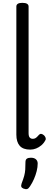

<svg xmlns="http://www.w3.org/2000/svg" viewBox="-20 -1035 346 1350"><path d="M193 17Q142 17 118.5 -10Q95 -37 95 -88V-989Q95 -1002 105.5 -1008.5Q116 -1015 137 -1015Q159 -1015 170 -1008.5Q181 -1002 181 -989V-99Q181 -77 189 -68Q197 -59 210 -59Q220 -59 227 -62.5Q234 -66 241 -73Q248 -80 255 -88Q262 -95 271 -93.5Q280 -92 290 -83Q297 -76 300.5 -66.5Q304 -57 299 -49Q288 -28 271 -13.5Q254 1 234 9Q214 17 193 17ZM145 291Q133 286 130 278Q127 270 132 255Q144 224 150 202Q156 180 157.5 157.5Q159 135 159 105Q159 88 168.5 81Q178 74 197 74Q220 74 232.5 85Q245 96 245 115Q245 140 238 168Q231 196 219 223.5Q207 251 191 275Q181 291 171 294Q161 297 145 291Z"/></svg>

Font: Playwrite NG Modern
Style: Regular
Weight: 400
Designer: Veronika Burian, José Scaglione
Foundry: TypeTogether
Version: Version 1.002